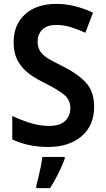

<svg xmlns="http://www.w3.org/2000/svg" viewBox="-20 -795 542 985"><path d="M463 -247Q463 -152 399 -96.5Q335 -41 226 -41Q176 -41 128.5 -51Q81 -61 43 -80V-200Q85 -180 134 -164.5Q183 -149 231 -149Q288 -149 314.5 -175Q341 -201 341 -240Q341 -284 307 -310.5Q273 -337 210 -369Q172 -387 135 -412.5Q98 -438 74 -478Q50 -518 50 -579Q50 -669 109 -722Q168 -775 269 -775Q318 -775 364 -763.5Q410 -752 457 -730L418 -627Q376 -646 340.5 -656.5Q305 -667 268 -667Q222 -667 197.5 -643.5Q173 -620 173 -582Q173 -553 185.5 -533Q198 -513 226 -495.5Q254 -478 298 -457Q377 -418 420 -372Q463 -326 463 -247ZM312 20Q300 53 280 93.5Q260 134 237 170H166V158Q171 139 177.5 112.5Q184 86 189.5 58.5Q195 31 197 10H312Z"/></svg>

Font: Noto Sans Tamil UI SemiCondensed SemiBold
Style: Regular
Weight: 600
Width: 4
Designer: Jelle Bosma - Monotype Design Team
Foundry: Monotype Imaging Inc.
Version: Version 2.004; ttfautohint (v1.8.4.7-5d5b)